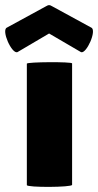

<svg xmlns="http://www.w3.org/2000/svg" viewBox="-60 -729 383 751"><path d="M257 -525C278 -517 320 -611 297 -621L143 -705C138 -708 135 -709 132 -709C129 -709 126 -708 121 -705L-33 -621C-56 -611 -14 -517 8 -525L132 -598ZM45 -5C45 5 222 4 222 -6V-481C222 -488 45 -487 45 -480Z"/></svg>

Font: Lilita 2
Style: Regular
Weight: 400
Designer: Juan Montoreano
Foundry: Juan Montoreano
Version: Version 2.001